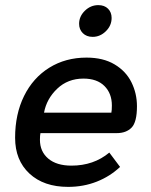

<svg xmlns="http://www.w3.org/2000/svg" viewBox="-20 -720 589 750"><path d="M39 -182Q39 -274 74 -345Q109 -416 172.5 -455.5Q236 -495 318 -495Q383 -495 427.5 -468.5Q472 -442 493.5 -398.5Q515 -355 515 -305Q515 -243 494 -221.5Q473 -200 436 -200H138Q136 -191 136 -174Q136 -128 168.5 -100.5Q201 -73 259 -73Q346 -73 407 -124L449 -68Q410 -31 358 -10.5Q306 10 246 10Q151 10 95 -42Q39 -94 39 -182ZM415 -280Q417 -289 417 -308Q417 -355 388 -384Q359 -413 306 -413Q245 -413 203.5 -373.5Q162 -334 152 -280ZM289 -627Q289 -656 311.5 -678Q334 -700 364 -700Q388 -700 402 -686Q416 -672 416 -650Q416 -620 393.5 -598Q371 -576 342 -576Q318 -576 303.5 -590.5Q289 -605 289 -627Z"/></svg>

Font: Niramit Medium
Style: Italic
Weight: 500
Italic angle: -10°
Designer: Katatrad Aksorn Co.,Ltd.
Foundry: Cadson Demak Co.,Ltd.
Version: Version 1.000; ttfautohint (v1.6)